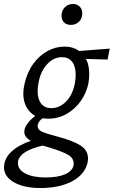

<svg xmlns="http://www.w3.org/2000/svg" viewBox="-78 -655 571 964"><path d="M462 -356 354 -359Q370 -328 370 -284Q370 -260 366 -237Q357 -191 329 -150Q301 -109 258 -84Q215 -59 164 -59Q154 -59 136 -61Q125 -54 118 -43.5Q111 -33 111 -22Q111 -3 134.5 7Q158 17 215 32Q284 50 324 74Q364 98 364 142Q364 148 362 160Q349 220 285.5 254.5Q222 289 125 289Q43 289 -7.5 260.5Q-58 232 -58 184Q-58 178 -56 166Q-40 93 77 52Q44 34 44 7Q44 -30 99 -73Q70 -89 54.5 -118Q39 -147 39 -185Q39 -208 45 -233Q58 -292 89 -334.5Q120 -377 161 -399Q202 -421 245 -421Q290 -421 319 -399L473 -411ZM302 -280Q302 -322 284 -345Q266 -368 233 -368Q191 -368 158 -332Q125 -296 115 -237Q111 -217 111 -197Q111 -157 129 -134.5Q147 -112 179 -112Q222 -112 255.5 -147Q289 -182 299 -243Q302 -263 302 -280ZM292 167Q292 138 262.5 121.5Q233 105 174 87Q165 84 155.5 81.5Q146 79 136 76Q81 89 50.5 107.5Q20 126 13 152Q12 156 12 164Q12 197 50 216.5Q88 236 150 236Q211 236 247.5 220.5Q284 205 291 177Q292 173 292 167ZM231 -576Q231 -601 247 -618Q263 -635 288 -635Q309 -635 322 -622Q335 -609 335 -588Q335 -562 318.5 -546Q302 -530 278 -530Q256 -530 243.5 -542.5Q231 -555 231 -576Z"/></svg>

Font: Ysabeau Medium
Style: Italic
Weight: 500
Italic angle: -12°
Designer: Christian Thalmann (Catharsis Fonts)
Version: Version 0.003